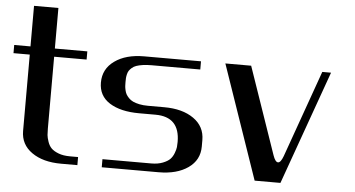

<svg xmlns="http://www.w3.org/2000/svg" viewBox="-53 -887 1814 981"><g transform="rotate(5 854.0 -396.0)"><path d="M208.5 -791.5V-583.5H375V-541.5H208.5V-172.9Q208.5 -153.3 209.7 -139.9Q210.9 -126.5 217.8 -106.2Q224.6 -85.9 237.1 -73.2Q249.5 -60.5 274.2 -51Q298.8 -41.5 333.5 -41.5H375V0H291.5Q198.2 0 140.9 -40.3Q83.5 -80.6 83.5 -149.9V-541.5H0V-583.5H83.5V-791.5Z M666.5 -291.5Q570.8 -291.5 514.4 -327.1Q458 -362.8 458 -431.2Q458 -501 515.6 -542.2Q573.2 -583.5 666.5 -583.5H958V-541.5H708Q682.6 -541.5 663.1 -538.6Q643.6 -535.6 630.4 -531Q617.2 -526.4 608.2 -518.3Q599.1 -510.3 594.2 -502.9Q589.4 -495.6 586.7 -484.4Q584 -473.1 583.5 -464.8Q583 -456.5 583 -443.8Q583 -432.1 583.5 -423.8Q584 -415.5 586.7 -403.3Q589.4 -391.1 594.2 -382.3Q599.1 -373.5 608.4 -363.8Q617.7 -354 630.6 -347.9Q643.6 -341.8 663.3 -337.6Q683.1 -333.5 708 -333.5H791.5Q885.3 -333.5 942.6 -293.2Q1000 -252.9 1000 -183.1V-149.9Q1000 -80.6 942.6 -40.3Q885.3 0 791.5 0H500V-41.5H750Q784.2 -41.5 809.1 -51.3Q834 -61 846.2 -73.7Q858.4 -86.4 865.5 -105.5Q872.6 -124.5 873.8 -136.5Q875 -148.4 875 -162.6Q875 -291.5 750 -291.5Z M1421.4 -137.7 1580.1 -583.5H1625L1416.5 0H1284.2L1083 -583.5H1215.3L1369.1 -137.7Q1380.9 -103.5 1395 -103.5Q1408.7 -103.5 1421.4 -137.7Z"/></g></svg>

Font: Gputeks
Style: Bold
Weight: 600
Width: 8
Version: Version 0.9